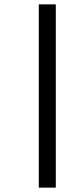

<svg xmlns="http://www.w3.org/2000/svg" viewBox="-20 -815 362 881"><path d="M158 46H236V-795H158Z"/></svg>

Font: Noto Sans Kannada UI Condensed
Style: Regular
Weight: 400
Width: 3
Designer: Jelle Bosma - Monotype Design Team
Foundry: Monotype Imaging Inc.
Version: Version 2.005